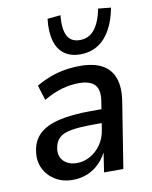

<svg xmlns="http://www.w3.org/2000/svg" viewBox="-85 -809 698 882"><g transform="rotate(-10 264.5 -368.5)"><path d="M184 9Q137 9 102 -12.5Q67 -34 50 -69Q33 -104 39 -147Q45 -197 77 -228Q109 -259 169 -273.5Q229 -288 320 -288H382L373 -225H322Q258 -225 219 -218.5Q180 -212 161 -195Q142 -178 137 -146Q132 -108 154.5 -86Q177 -64 216 -64Q248 -64 277 -80Q306 -96 327 -125.5Q348 -155 354 -195L374 -322Q383 -375 361.5 -399.5Q340 -424 286 -424Q248 -424 207 -412.5Q166 -401 122 -375L100 -445Q130 -463 164 -476Q198 -489 234 -495Q270 -501 305 -501Q369 -501 408.5 -479.5Q448 -458 463.5 -415Q479 -372 469 -308L420 0H330L346 -106H351Q335 -69 309.5 -43Q284 -17 252 -4Q220 9 184 9ZM318 -553Q272 -553 242.5 -575Q213 -597 201.5 -639Q190 -681 197 -740L258 -746Q252 -682 268.5 -650Q285 -618 327 -618Q369 -618 395 -650Q421 -682 434 -746L493 -740Q482 -681 458.5 -639Q435 -597 399.5 -575Q364 -553 318 -553Z"/></g></svg>

Font: Nunito Sans 10pt SemiCondensed SemiBold
Style: Italic
Weight: 600
Width: 4
Italic angle: -9°
Designer: Vernon Adams
Foundry: Vernon Adams
Version: Version 3.101;gftools[0.9.27]